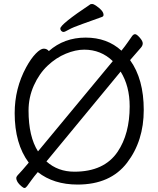

<svg xmlns="http://www.w3.org/2000/svg" viewBox="-20 -900 785 955"><path d="M86 26Q61 5 61 -15Q61 -22 73.5 -34.5Q86 -47 123 -91Q53 -185 53 -337Q53 -460 110 -565Q134 -609 158 -633.5Q182 -658 197.5 -658Q213 -658 223 -646Q299 -713 406 -713Q513 -713 584 -648Q602 -670 616 -690.5Q630 -711 637 -720.5Q644 -730 652 -730Q660 -730 675 -713Q690 -696 690 -684.5Q690 -673 680.5 -662.5Q671 -652 627 -601Q695 -507 695 -353Q695 -199 612 -90.5Q529 18 366 18Q247 18 168 -44Q150 -23 136 -3.5Q122 16 115 25.5Q108 35 102 35Q96 35 86 26ZM350 -46Q498 -46 565 -145Q625 -234 625 -371Q625 -472 580 -544L211 -97Q268 -46 350 -46ZM169 -147 541 -596Q482 -653 399 -653Q356 -653 307.5 -633Q259 -613 217 -573.5Q175 -534 148.5 -475Q122 -416 122 -350Q122 -221 169 -147ZM280 -758Q280 -779 430 -879Q432 -880 439 -880Q446 -880 460 -870Q495 -846 495 -826Q495 -819 488 -816Q439 -798 390.5 -781Q342 -764 322 -752.5Q302 -741 296 -741Q290 -741 285 -746Q280 -751 280 -758Z"/></svg>

Font: LXGW WenKai TC
Style: Regular
Weight: 400
Designer: LXGW / Fontworks Inc.
Foundry: LXGW / Fontworks Inc.
Version: Version 1.330